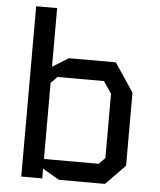

<svg xmlns="http://www.w3.org/2000/svg" viewBox="-53 -801 707 848"><g transform="rotate(5 300.0 -377.5)"><path d="M73 -755V0H166V-43L240 0H444L530 -88V-412L445 -539H237L166 -495V-755ZM166 -423 194 -452H400L436 -399V-114L409 -86H166Z"/></g></svg>

Font: Kode Mono Medium
Style: Regular
Weight: 500
Monospace: yes
Designer: Isa Ozler
Foundry: Kadena LLC
Version: Version 1.206;gftools[0.9.28]